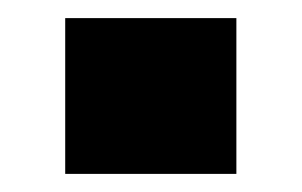

<svg xmlns="http://www.w3.org/2000/svg" viewBox="-20 -406 333 212"><path d="M52 -214V-386H241V-214Z"/></svg>

Font: Special Gothic Expanded One
Style: Regular
Weight: 400
Designer: Alistair McCready
Foundry: Monolith
Version: Version 1.010; ttfautohint (v1.8.4.7-5d5b)